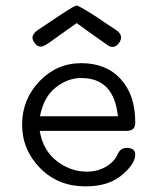

<svg xmlns="http://www.w3.org/2000/svg" viewBox="-20 -663 565 687"><path d="M271 -437Q359.9 -437 411.9 -380.1Q463.9 -323.2 463.9 -226.1Q463.9 -206.1 454.8 -200.4Q445.8 -194.8 433.1 -194.8H122.1Q134.3 -124 183.6 -86.4Q232.9 -48.8 290 -48.8Q328.1 -48.8 358.2 -65.9Q388.2 -83 400.9 -110.8Q410.6 -133.8 433.1 -133.8Q463.9 -133.8 463.9 -109.9Q463.9 -76.7 416 -36.4Q368.2 3.9 286.1 3.9Q188 3.9 123.5 -61.5Q59.1 -127 59.1 -217Q59.1 -307.1 121.1 -372.1Q183.1 -437 271 -437ZM96.2 -528.8Q96.2 -542 116.2 -556.2Q155.3 -582 201.2 -612.8Q246.1 -642.6 253.9 -643.1Q262.7 -643.1 329.1 -600.1Q368.2 -573.2 396 -555.2Q413.1 -543.9 413.1 -528.8Q413.1 -517.6 403.6 -506.3Q394 -495.1 381.8 -495.1Q375 -495.1 367.9 -499.5Q360.8 -503.9 319.8 -533.2Q298.8 -548.3 285.2 -558.1Q265.1 -572.3 254.9 -580.1H253.9L153.8 -508.8Q134.8 -495.6 126 -496.1Q113.8 -496.1 105 -507.6Q96.2 -519 96.2 -528.8ZM123 -247.1H401.9Q387.7 -384.3 270 -383.8Q222.2 -383.8 179.2 -349.9Q136.2 -315.9 123 -247.1Z"/></svg>

Font: CMU Typewriter Text
Style: Light
Weight: 200
Version: Version 0.7.0